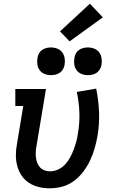

<svg xmlns="http://www.w3.org/2000/svg" viewBox="-20 -1012 640 1040"><path d="M250 8Q219 8 190 1Q161 -6 137 -21.5Q113 -37 97 -61Q81 -85 73.5 -113Q66 -141 66 -171.5Q66 -202 72 -232L106 -438H63V-530H229L177 -217Q174 -202 173.5 -186.5Q173 -171 175 -156.5Q177 -142 182.5 -128Q188 -114 198 -104Q208 -94 222 -89Q236 -84 251 -84Q273 -84 295 -94Q317 -104 333 -121.5Q349 -139 360 -159.5Q371 -180 379 -201.5Q387 -223 393 -244.5Q399 -266 402 -289Q412 -346 410 -402Q408 -458 396 -514L501 -532Q514 -469 516.5 -404.5Q519 -340 508 -275Q502 -241 492.5 -208Q483 -175 468 -143Q453 -111 431 -82Q409 -53 380 -31.5Q351 -10 317 -1Q283 8 250 8ZM456 -605Q438 -605 421.5 -611.5Q405 -618 395 -631.5Q385 -645 382.5 -662.5Q380 -680 383 -698Q385 -711 391 -722.5Q397 -734 408 -741.5Q419 -749 431.5 -752Q444 -755 456 -755Q474 -755 490.5 -748.5Q507 -742 517 -728.5Q527 -715 530 -697.5Q533 -680 530 -662Q528 -649 521.5 -637.5Q515 -626 504.5 -618.5Q494 -611 481.5 -608Q469 -605 456 -605ZM256 -605Q238 -605 221.5 -611.5Q205 -618 195 -631.5Q185 -645 182.5 -662.5Q180 -680 183 -698Q185 -711 191 -722.5Q197 -734 208 -741.5Q219 -749 231.5 -752Q244 -755 256 -755Q274 -755 290.5 -748.5Q307 -742 317 -728.5Q327 -715 330 -697.5Q333 -680 330 -662Q328 -649 321.5 -637.5Q315 -626 304.5 -618.5Q294 -611 281.5 -608Q269 -605 256 -605ZM357 -788 305 -842 467 -992 537 -918Z"/></svg>

Font: Iosevka Slab Semibold Extended
Style: Italic
Weight: 600
Width: 7
Italic angle: -9°
Monospace: yes
Designer: Belleve Invis
Foundry: Belleve Invis
Version: Version 11.1.0; ttfautohint (v1.8.3)